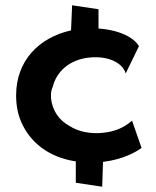

<svg xmlns="http://www.w3.org/2000/svg" viewBox="-20 -602 590 727"><path d="M516 -42 480 -145C476 -142 471 -138 466 -134C447 -120 415 -103 368 -99C320 -94 274 -105 245 -124C205 -145 178 -182 173 -231V-242C173 -253 175 -264 180 -274C194 -331 243 -376 317 -384C393 -392 445 -362 456 -324L506 -427C489 -458 436 -488 353 -494V-567L253 -582L249 -487C125 -459 41 -370 41 -241C41 -205 47 -171 60 -141C93 -64 164 -6 267 9V90L367 105L370 11C446 2 496 -27 516 -42Z"/></svg>

Font: Bluebird
Style: Ext
Weight: 400
Designer: Jasper
Foundry: Cannot Into Space Fonts
Version: Version 0.98